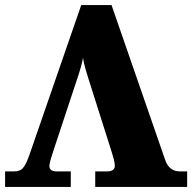

<svg xmlns="http://www.w3.org/2000/svg" viewBox="-20 -734 755 754"><path d="M258 0V-61H201C181 -61 174 -71 174 -81C174 -95 182 -118 191 -146L285 -430C293 -453 302 -484 306 -507C309 -483 319 -451 327 -426L419 -136C424 -119 431 -98 431 -83C431 -69 420 -61 402 -61H354V0H715V-61H685C665 -61 641 -70 629 -105L418 -714H299L97 -130C77 -72 65 -61 35 -61H0V0Z"/></svg>

Font: UArctic Serif Black
Style: Regular
Weight: 900
Designer: Customization by Puisto advertising & original work Monotype Design Team
Foundry: Monotype Imaging Inc.
Version: Version 2.004